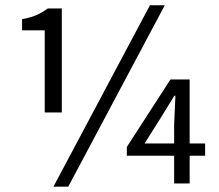

<svg xmlns="http://www.w3.org/2000/svg" viewBox="-20 -688 821 720"><path d="M147.7 -266.3V-574.2H62.8V-616.1Q96 -622.1 117.6 -631.8Q139.2 -641.5 159.3 -656.3H211.8V-266.3ZM180.4 12 542.3 -668.3H597.9L236 12ZM633 0V-220.3L637.8 -329H633.8L583.9 -247.9L522.1 -149.9H749.2V-104H455.6V-136.9L619.2 -390H691.2V0Z"/></svg>

Font: Source Sans Variable
Style: Regular
Weight: 200
Designer: Paul D. Hunt
Foundry: Adobe Systems Incorporated
Version: Version 3.006;hotconv 1.0.111;makeotfexe 2.5.65597